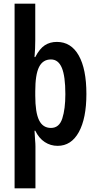

<svg xmlns="http://www.w3.org/2000/svg" viewBox="-20 -780 526 1040"><path d="M448 -271Q448 -139 407 -64.5Q366 10 292 10Q254 10 222.5 -10.5Q191 -31 171 -72H167Q168 -44 170 -23Q172 -2 172 13V240H59V-760H171V-563Q171 -540 170 -517Q169 -494 167 -471H171Q195 -517 223 -535Q251 -553 288 -553Q365 -553 406.5 -479.5Q448 -406 448 -271ZM334 -270Q334 -367 315 -412.5Q296 -458 256 -458Q212 -458 191.5 -417Q171 -376 171 -286V-262Q171 -171 191.5 -129Q212 -87 256 -87Q301 -87 317.5 -138.5Q334 -190 334 -270Z"/></svg>

Font: Noto Sans Thai Looped ExtraCondensed SemiBold
Style: Regular
Weight: 600
Width: 2
Designer: Sasikarn Vongin, Ben Mitchell
Foundry: The Fontpad Ltd
Version: Version 1.001; ttfautohint (v1.8.4.7-5d5b)